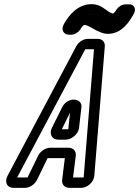

<svg xmlns="http://www.w3.org/2000/svg" viewBox="-20 -879 669 924"><path d="M62.6 -25 390.3 -642H432.3L382.6 -25H331.6L344.7 -130C347.2 -151 333.4 -168 309.4 -168H222.4C198.4 -168 174.2 -151 163.7 -130L112.6 -25ZM44.4 25H99.4C123.4 25 147.6 8 158 -13L209.1 -118H292.1L279 -13C276.6 8 290.4 25 314.4 25H370.4C399.4 25 430.3 -1 433.8 -32L484.3 -655C486.4 -675 473.6 -692 450.6 -692H402.6C379.6 -692 356.4 -675 346.3 -655L15.8 -32C0.6 -2 14.4 25 44.4 25ZM259.3 -207H296.3C325.3 -207 356.5 -234 360.4 -263L371.7 -362C378 -409 303.9 -415 278.7 -362L229.4 -263C215.5 -234 230.3 -207 259.3 -207ZM277.6 -257 317 -337 308.6 -257ZM528.8 -768C532.1 -769 535.7 -771 537 -772C534.7 -771 532.1 -769 528.8 -768ZM419.7 -807C415 -808 409.3 -809 405.3 -809C410.3 -809 414.3 -809 419.7 -807ZM521.9 -814C520.9 -814 506.4 -819 488.7 -833C466.9 -850 444.6 -859 420.6 -859C352.6 -859 309.5 -803 287.3 -763C271.7 -735 286.7 -712 312.7 -712H322.7C338.7 -712 355.7 -722 366.3 -737C377.2 -753 380 -759 389 -759C391 -759 407.5 -754 430.2 -740C448.2 -730 473.9 -716 498.9 -716C564.9 -716 603.3 -773 625.5 -816C636.2 -838 624.3 -858 603.3 -858H584.3C566.3 -858 549.6 -846 542.3 -835C528.9 -814 524.9 -814 521.9 -814Z"/></svg>

Font: DIN Rundschrift
Style: EngKontKu
Weight: 400
Width: 3
Version: Version 1.027